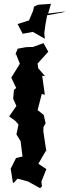

<svg xmlns="http://www.w3.org/2000/svg" viewBox="-20 -976 363 1006"><path d="M200 0 197 -25 223 -90 181 -118 223 -190 224 -175 207 -288 208 -311 219 -330 209 -374 177 -399 199 -484 215 -479 201 -579 216 -577 180 -619 177 -643 233 -705 208 -750 153 -730 117 -729 73 -721 51 -669 63 -695 84 -642 39 -569 65 -515 53 -505 49 -458 66 -421 28 -366 62 -341 77 -323 66 -272 88 -236 98 -156 64 -148 36 -92 48 -17 56 -22 72 -40 127 -25 190 10ZM158 -941 154 -921 132 -869 72 -850 99 -799 152 -809 215 -773 212 -802 218 -847 227 -896 305 -910 323 -916 232 -905 247 -956 179 -951Z"/></svg>

Font: Asimov Aggro
Style: Condensed
Weight: 500
Designer: Google
Version: Version 2.000980; 2014